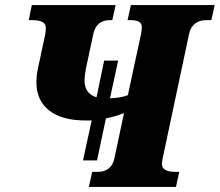

<svg xmlns="http://www.w3.org/2000/svg" viewBox="-20 -734 863 754"><path d="M306 -104H361L396 -269C422 -274 447 -282 467 -290L429 -111C421 -75 397 -59 363 -59H342L329 0H671L684 -59H671C633 -59 616 -69 616 -90C616 -96 617 -105 619 -113L723 -603C731 -639 758 -655 791 -655H810L823 -714H494L481 -655H492C524 -655 537 -646 537 -627C537 -620 536 -611 534 -601L482 -360C459 -352 438 -349 412 -348L444 -496H389L359 -352C329 -361 312 -382 312 -418C312 -430 314 -446 317 -463L347 -603C355 -639 379 -655 412 -655H421L434 -714H105L93 -655H105C143 -655 160 -645 160 -624C160 -618 159 -609 158 -601L130 -470C125 -449 123 -430 123 -411C123 -315 193 -261 314 -261C322 -261 331 -261 340 -261Z"/></svg>

Font: Noto Serif SemiCondensed Black
Style: Italic
Weight: 900
Width: 4
Italic angle: -12°
Designer: Monotype Design Team
Foundry: Monotype Imaging Inc.
Version: Version 2.014